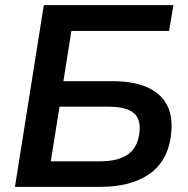

<svg xmlns="http://www.w3.org/2000/svg" viewBox="-20 -725 729 745"><path d="M38 0 150 -705H653L636 -605H257L226 -410H419Q540 -410 599.5 -355Q659 -300 642 -190Q627 -94 555.5 -47Q484 0 371 0ZM177 -99H366Q437 -99 474.5 -124.5Q512 -150 520 -203Q529 -259 500.5 -285Q472 -311 401 -311H211Z"/></svg>

Font: Mulish ExtraLight
Style: Italic
Weight: 200
Italic angle: -9°
Designer: Vernon Adams
Foundry: Vernon Adams
Version: Version 3.603